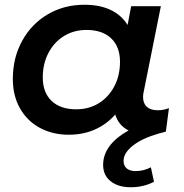

<svg xmlns="http://www.w3.org/2000/svg" viewBox="-20 -560 774 808"><path d="M691 -105 678 -6 648 2Q578 22 539 53Q500 84 500 117Q500 138 513.5 149Q527 160 550 160Q585 160 615 144L628 205Q584 228 530 228Q478 228 446 203Q414 178 414 134Q414 49 521 -11Q479 -32 465 -78Q429 -37 379.5 -15Q330 7 269 7Q203 7 149.5 -21Q96 -49 65 -102.5Q34 -156 34 -228Q34 -317 73.5 -388.5Q113 -460 181.5 -500Q250 -540 335 -540Q463 -540 517 -455L532 -534H657L585 -175Q582 -163 582 -152Q582 -125 598 -110.5Q614 -96 644 -96Q669 -96 691 -105ZM485 -300Q485 -363 448 -398.5Q411 -434 344 -434Q291 -434 249.5 -408.5Q208 -383 184 -337.5Q160 -292 160 -234Q160 -171 197 -135.5Q234 -100 301 -100Q354 -100 395.5 -125.5Q437 -151 461 -196.5Q485 -242 485 -300Z"/></svg>

Font: Montserrat Alternates SemiBold
Style: Italic
Weight: 600
Italic angle: -11.3°
Designer: Julieta Ulanovsky
Foundry: Julieta Ulanovsky
Version: Version 7.200